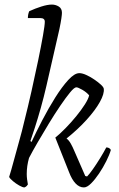

<svg xmlns="http://www.w3.org/2000/svg" viewBox="-20 -820 522 840"><path d="M87 0Q79 0 64 -8.5Q49 -17 36 -28Q23 -39 20 -46Q28 -71 39.5 -114Q51 -157 64 -203Q77 -249 85 -284Q102 -351 118 -422Q134 -493 147 -556Q160 -619 168 -664.5Q176 -710 176 -725Q176 -741 156 -741H102Q102 -758 108 -771Q134 -783 161 -791.5Q188 -800 207 -800Q223 -800 237 -791.5Q251 -783 251 -764Q251 -757 248.5 -739.5Q246 -722 240 -693L183 -444Q172 -396 158.5 -348Q145 -300 132.5 -261.5Q120 -223 113 -203L118 -199Q138 -242 165 -294Q192 -346 221.5 -393Q251 -440 278.5 -470Q306 -500 327 -500Q340 -500 357.5 -492Q375 -484 392 -472.5Q409 -461 421 -450Q433 -439 434 -432Q437 -410 417 -374Q397 -338 359 -296Q321 -254 271 -214Q281 -207 289.5 -192Q298 -177 305 -160L353 -50L361 -48Q371 -58 386.5 -80Q402 -102 418 -128Q434 -154 445 -175Q459 -175 465 -164Q459 -143 445 -115Q431 -87 413.5 -61Q396 -35 378.5 -17.5Q361 0 347 0Q327 0 310.5 -17.5Q294 -35 282 -67L222 -218Q242 -234 266.5 -259Q291 -284 313.5 -311.5Q336 -339 351.5 -363.5Q367 -388 370 -403Q358 -417 339.5 -427.5Q321 -438 314 -438Q305 -438 286.5 -415.5Q268 -393 243.5 -357Q219 -321 193.5 -279Q168 -237 145 -197.5Q122 -158 107 -129Q97 -94 97 -59Q97 -47 98.5 -35.5Q100 -24 102 -13Q100 -10 97 -6.5Q94 -3 87 0Z"/></svg>

Font: Texturina 72pt 72pt ExtraLight
Style: Italic
Weight: 200
Italic angle: -11°
Designer: Guillermo Torres Carreño
Foundry: Omnibus-Type
Version: Version 1.002; ttfautohint (v1.8.3)